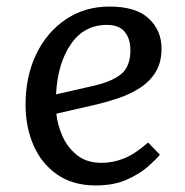

<svg xmlns="http://www.w3.org/2000/svg" viewBox="-20 -552 566 586"><path d="M314 -532Q395 -532 434 -495.5Q473 -459 473 -404Q473 -361 455 -332Q437 -303 407.5 -284Q378 -265 343 -253Q308 -241 274 -233L152 -205Q155 -173 170 -138Q185 -103 214.5 -79Q244 -55 290 -55Q325 -55 358.5 -68.5Q392 -82 432 -117L468 -80Q457 -66 431.5 -43.5Q406 -21 366.5 -3.5Q327 14 272 14Q203 14 155 -19Q107 -52 82.5 -108Q58 -164 58 -233Q58 -319 90.5 -386.5Q123 -454 181 -493Q239 -532 314 -532ZM378 -399Q378 -433 361 -454.5Q344 -476 306 -476Q237 -476 196.5 -417.5Q156 -359 151 -264L265 -290Q322 -303 350 -326Q378 -349 378 -399Z"/></svg>

Font: Literata 7pt
Style: Italic
Weight: 400
Italic angle: -2°
Designer: Latin by Veronika Burian and Jose Scaglione. Greek by Irene Vlachou. Cyrillic by Vera Evstafieva
Foundry: TypeTogether
Version: Version 3.002